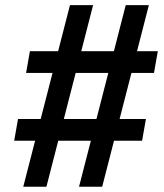

<svg xmlns="http://www.w3.org/2000/svg" viewBox="-20 -713 626 733"><path d="M281.7 0 460 -693.4H548.3L370.1 0ZM34.2 -175.8 48.8 -258.8H537.1L522.5 -175.8ZM68.8 0 247.1 -693.4H335.4L157.2 0ZM79.6 -434.6 94.2 -517.6H582.5L567.9 -434.6Z"/></svg>

Font: Cascadia Code PL
Style: Italic
Weight: 400
Italic angle: -10°
Monospace: yes
Designer: Aaron Bell
Foundry: Saja Typeworks
Version: Version 2404.023